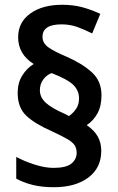

<svg xmlns="http://www.w3.org/2000/svg" viewBox="-20 -783 495 804"><path d="M54 -394Q54 -436 73 -466.5Q92 -497 121 -515Q56 -556 56 -627Q56 -690 107 -726.5Q158 -763 240 -763Q286 -763 323.5 -753Q361 -743 400 -725L366 -643Q334 -659 303.5 -670Q273 -681 238 -681Q158 -681 158 -629Q158 -602 183 -584.5Q208 -567 260 -545Q326 -516 365.5 -479.5Q405 -443 405 -384Q405 -339 388 -308Q371 -277 343 -259Q374 -238 389 -212Q404 -186 404 -151Q404 -80 350 -39.5Q296 1 205 1Q156 1 117.5 -8.5Q79 -18 48 -35V-126Q81 -108 124.5 -94Q168 -80 204 -80Q257 -80 279 -98Q301 -116 301 -143Q301 -161 293 -174Q285 -187 263 -200Q241 -213 198 -233Q125 -265 89.5 -299Q54 -333 54 -394ZM147 -405Q147 -375 172.5 -352Q198 -329 252 -306L269 -297Q286 -309 298.5 -327Q311 -345 311 -371Q311 -403 288 -426.5Q265 -450 196 -477Q175 -469 161 -450Q147 -431 147 -405Z"/></svg>

Font: Noto Sans Gujarati SemiCondensed SemiBold
Style: Regular
Weight: 600
Width: 4
Designer: Jelle Bosma - Monotype Design Team, Universal Thirst
Foundry: Monotype Imaging Inc.
Version: Version 2.106; ttfautohint (v1.8.4.7-5d5b)